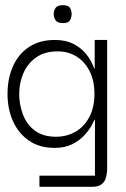

<svg xmlns="http://www.w3.org/2000/svg" viewBox="-20 -560 484 740"><path d="M132 160V117H346V-98H344Q342 -93 332.5 -75.5Q323 -58 304.5 -38Q286 -18 258 -4Q230 10 190 10Q132 10 91.5 -18Q51 -46 30 -93Q9 -140 9 -198Q9 -257 30 -304.5Q51 -352 92 -379Q133 -406 191 -406Q232 -406 260.5 -392Q289 -378 306.5 -358Q324 -338 332.5 -320.5Q341 -303 343 -296H345V-406H393V87Q393 109 388 125.5Q383 142 370.5 151Q358 160 334 160ZM196 -33Q237 -33 270.5 -52Q304 -71 324 -108.5Q344 -146 344 -198Q344 -250 325 -286.5Q306 -323 274.5 -342.5Q243 -362 202 -362Q152 -362 119 -338.5Q86 -315 70 -277.5Q54 -240 54 -198Q54 -157 68.5 -118.5Q83 -80 114.5 -56.5Q146 -33 196 -33ZM222 -471Q202 -471 194.5 -481.5Q187 -492 187 -506Q187 -520 194.5 -530Q202 -540 222 -540Q243 -540 249.5 -530Q256 -520 256 -506Q256 -492 249.5 -481.5Q243 -471 222 -471Z"/></svg>

Font: Darker Grotesque
Style: Regular
Weight: 400
Designer: Gabriel Lam
Foundry: TypeRant
Version: Version 1.000;gftools[0.9.28]